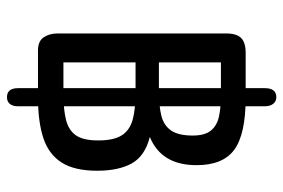

<svg xmlns="http://www.w3.org/2000/svg" viewBox="-151 -573 813 551"><g transform="rotate(90 255.5 -297.5)"><path d="M373 -321Q454 -354 454 -455Q454 -531 409.5 -563.5Q365 -596 261 -596H132Q102 -596 89 -583Q76 -570 76 -540V-56Q76 -33 87 -16.5Q98 0 125 0H259Q330 0 376.5 -15.5Q423 -31 446.5 -68Q470 -105 470 -170Q470 -231 449 -269Q428 -307 373 -321ZM159 -347V-525H252Q288 -525 314 -519.5Q340 -514 354.5 -496.5Q369 -479 369 -444Q369 -403 354.5 -382Q340 -361 312 -354Q284 -347 240 -347ZM159 -73V-280H246Q292 -280 322.5 -272Q353 -264 368 -241Q383 -218 383 -173Q383 -130 368.5 -109Q354 -88 324 -80.5Q294 -73 250 -73ZM233 57Q233 89 259 89Q271 89 278 81Q285 73 285 57V-651Q285 -666 278 -675Q271 -684 259 -684Q233 -684 233 -651Z"/></g></svg>

Font: Beiruti Medium
Style: Regular
Weight: 500
Designer: Arlette Boutros
Foundry: Boutros
Version: Version 1.41